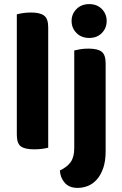

<svg xmlns="http://www.w3.org/2000/svg" viewBox="-20 -721 595 936"><path d="M146 7Q101 7 81.5 -7.5Q62 -22 62 -64V-651Q72 -654 90.5 -657Q109 -660 131 -660Q175 -660 195 -645Q215 -630 215 -588V-1Q204 2 186 4.5Q168 7 146 7ZM495 16Q495 64 483.5 97.5Q472 131 453 153Q434 175 409.5 185Q385 195 358 195Q318 195 296 170.5Q274 146 272 110Q308 93 325 68.5Q342 44 342 0V-475Q353 -478 371 -481Q389 -484 411 -484Q456 -484 475.5 -469Q495 -454 495 -412ZM329 -619Q329 -653 353 -677Q377 -701 415 -701Q453 -701 476.5 -677Q500 -653 500 -619Q500 -584 476.5 -560Q453 -536 415 -536Q377 -536 353 -560Q329 -584 329 -619Z"/></svg>

Font: Baloo Thambi 2
Style: Bold
Weight: 700
Designer: Aadarsh Rajan and Ek Type
Foundry: Ek Type
Version: Version 1.640;hotconv 1.0.111;makeotfexe 2.5.65597; ttfautoh